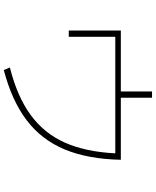

<svg xmlns="http://www.w3.org/2000/svg" viewBox="78 -910 843 1040"><g transform="rotate(90 500.0 -389.5)"><path d="M509 -622H845Q841 -443 789 -318Q737 -193 631.5 -112.5Q526 -32 359 12L345 -21Q504 -61 603.5 -134.5Q703 -208 752.5 -320Q802 -432 810 -592H179V-340H145V-622H475V-791H509Z"/></g></svg>

Font: IBM Plex Sans JP ExtraLight
Style: Regular
Weight: 200
Designer: Mike Abbink; Paul van der Laan; Pieter van Rosmalen; Wujin Sim; Yejin Wi; Jinhee Kim; Boomi Park; Yona Kim; Kichan Ma
Foundry: Sandoll Inc.
Version: Version 1.001